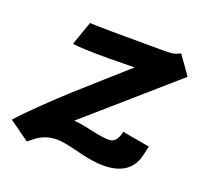

<svg xmlns="http://www.w3.org/2000/svg" viewBox="-135 -617 781 747"><g transform="rotate(20 255.5 -243.5)"><path d="M85.9 -397.9Q91.8 -414.6 103.3 -447.5Q114.7 -480.5 120.6 -496.6Q147 -493.7 428.7 -493.7Q452.6 -493.7 465.1 -495.8Q477.5 -498 494.1 -506.8Q503.4 -493.7 521.7 -468.3Q540 -442.9 548.8 -429.7Q536.1 -418.9 192.4 -118.2Q214.4 -118.2 265.4 -106.4Q316.4 -94.7 343.8 -94.7Q365.2 -94.7 375.7 -112.8Q386.2 -130.9 386.2 -143.1Q405.3 -139.6 443.1 -133.1Q481 -126.5 500 -123Q490.7 -78.1 484.9 -64Q460.9 -3.9 385.7 5.4Q371.6 6.8 355.5 6.8Q314.5 6.8 249 -10Q183.6 -26.9 156.2 -26.9Q111.8 -26.9 75.7 -2Q70.8 1.5 61.3 9.3Q51.8 17.1 46.9 20.5L-36.6 -39.1Q-8.3 -71.8 47.6 -125.7Q103.5 -179.7 140.1 -212.9Q176.8 -246.1 257.1 -317.4Q337.4 -388.7 342.8 -393.6Q243.2 -392.1 233.9 -392.1Q121.6 -392.1 85.9 -397.9Z"/></g></svg>

Font: Fantasque Sans Mono
Style: Bold Italic
Weight: 700
Italic angle: -11°
Monospace: yes
Designer: Jany Belluz
Version: Version 1.7.1